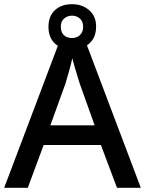

<svg xmlns="http://www.w3.org/2000/svg" viewBox="-20 -899 695 919"><path d="M540 0 463 -205H189L113 0H0L271 -717H383L654 0ZM362 -498Q359 -508 351.5 -531.5Q344 -555 337 -580Q330 -605 326 -620Q319 -588 309 -553Q299 -518 293 -498L221 -299H433ZM325 -662Q274 -662 243 -690.5Q212 -719 212 -771Q212 -822 243 -850.5Q274 -879 325 -879Q373 -879 406.5 -850.5Q440 -822 440 -772Q440 -719 407 -690.5Q374 -662 325 -662ZM325 -717Q348 -717 363 -731.5Q378 -746 378 -771Q378 -796 362.5 -810Q347 -824 325 -824Q302 -824 286.5 -810Q271 -796 271 -771Q271 -746 285 -731.5Q299 -717 325 -717Z"/></svg>

Font: Noto Sans Thai Looped Medium
Style: Regular
Weight: 500
Designer: Sasikarn Vongin, Ben Mitchell
Foundry: The Fontpad Ltd
Version: Version 1.001; ttfautohint (v1.8.4.7-5d5b)